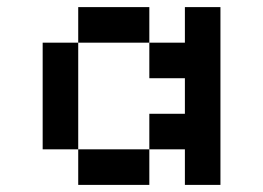

<svg xmlns="http://www.w3.org/2000/svg" viewBox="-20 -520 740 540"><path d="M200 -400H100V-100H200ZM200 0H400V-100H200ZM200 -400H400V-500H200ZM400 -100H500V0H600V-500H500V-400H400V-300H500V-200H400Z"/></svg>

Font: FT88
Style: Regular
Weight: 400
Designer: Ange Degheest & Mandy Elbé
Foundry: Velvetyne Type Foundry
Version: Version 1.000;FEAKit 1.0